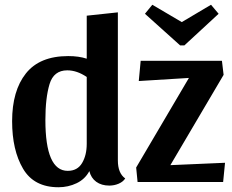

<svg xmlns="http://www.w3.org/2000/svg" viewBox="-20 -766 978 808"><path d="M507 -15Q498 -1 479.5 7Q461 15 440 15Q407 15 385 -1Q363 -17 356 -46Q338 -12 302.5 5Q267 22 226 22Q123 22 77 -56Q31 -134 31 -256Q31 -384 89 -457Q147 -530 267 -530Q312 -530 345 -519V-700L476 -714V-91Q476 -37 507 -15ZM263 -470Q206 -470 188.5 -412Q171 -354 171 -261Q171 -47 265 -47Q306 -47 325.5 -80Q345 -113 345 -161V-442Q304 -470 263 -470ZM927 -81 919 0H559L553 -61L775 -438L564 -425L572 -510H914L921 -451L697 -71ZM738 -575 590 -708 621 -746 745 -673 868 -746 900 -708 756 -575Z"/></svg>

Font: Sansita Medium
Style: Regular
Weight: 500
Designer: Pablo Cosgaya
Foundry: Omnibus-Type
Version: Version 1.006